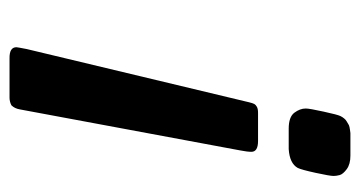

<svg xmlns="http://www.w3.org/2000/svg" viewBox="-198 -370 763 407"><g transform="rotate(90 183.5 -166.5)"><path d="M80.1 180.2Q80.1 178.2 84 158.2L196.8 -313Q198.7 -320.8 200.4 -324Q202.1 -327.1 206.5 -329.6Q210.9 -332 219.2 -332H278.8Q301.8 -332 301.8 -317.9Q301.8 -309.1 298.8 -293.9L211.9 172.9Q210 184.1 203.1 190.9Q195.3 194.8 187 194.8H104Q80.1 195.3 80.1 180.2ZM210 -433.1Q210 -440.9 216.6 -470.9Q223.1 -501 226.1 -506.8Q228 -510.7 231 -514.4Q233.9 -518.1 237.5 -520Q241.2 -522 243.2 -523.4Q245.1 -524.9 249.5 -525.9Q253.9 -526.9 255.4 -526.9Q256.8 -526.9 262.2 -527.8H267.1H310.1Q328.1 -527.8 338.6 -520Q349.1 -512.2 351.1 -505.1Q353 -498 353 -492.2Q353 -484.4 346.4 -454.1Q339.8 -423.8 335.9 -416Q326.2 -398.9 295.9 -397H252.9Q228 -397 219 -408.9Q210 -420.9 210 -433.1Z"/></g></svg>

Font: CMU Sans Serif
Style: BoldOblique
Weight: 700
Italic angle: -12°
Version: Version 0.7.0